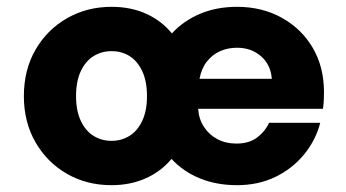

<svg xmlns="http://www.w3.org/2000/svg" viewBox="-20 -531 1014 563"><path d="M307 12Q234 12 176 -21.5Q118 -55 84 -114Q50 -173 50 -249Q50 -326 84 -385Q118 -444 176.5 -477.5Q235 -511 307 -511Q364 -511 409 -490.5Q454 -470 484 -433Q518 -470 566.5 -490.5Q615 -511 675 -511Q749 -511 807 -478.5Q865 -446 897.5 -390Q930 -334 930 -261Q930 -251 929.5 -238.5Q929 -226 927 -212H561Q563 -182 578 -159Q593 -136 617.5 -123Q642 -110 673 -110Q710 -110 733.5 -127.5Q757 -145 769 -171H919Q906 -120 871.5 -78Q837 -36 787 -12Q737 12 675 12Q615 12 566 -8Q517 -28 483 -65Q452 -28 407 -8Q362 12 307 12ZM307 -118Q336 -118 359.5 -132.5Q383 -147 397 -176.5Q411 -206 411 -249Q411 -293 397 -322.5Q383 -352 360 -366.5Q337 -381 307 -381Q278 -381 254.5 -366.5Q231 -352 217 -322.5Q203 -293 203 -249Q203 -206 217 -176.5Q231 -147 254.5 -132.5Q278 -118 307 -118ZM565 -300H777Q774 -341 745.5 -366Q717 -391 675 -391Q648 -391 625.5 -381Q603 -371 587 -351Q571 -331 565 -300Z"/></svg>

Font: DM Sans 20pt Black
Style: Regular
Weight: 900
Version: Version 4.004;gftools[0.9.30]